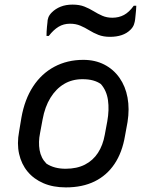

<svg xmlns="http://www.w3.org/2000/svg" viewBox="-20 -803 640 834"><path d="M342 -543Q393 -543 433 -522.5Q473 -502 499 -465Q525 -428 534 -379Q543 -330 534 -273L523 -213Q511 -141 477.5 -91Q444 -41 391 -15Q338 11 266 11Q211 11 169 -7Q127 -25 100 -57.5Q73 -90 63 -134.5Q53 -179 63 -232L73 -292Q87 -371 123.5 -427Q160 -483 216 -513Q272 -543 342 -543ZM338 -459Q293 -459 258 -438Q223 -417 199 -378Q175 -339 165 -284L154 -225Q146 -186 152 -151Q158 -116 182 -92Q199 -81 219.5 -75.5Q240 -70 265 -70Q314 -70 349 -88Q384 -106 405.5 -139Q427 -172 435 -217L446 -276Q455 -326 449 -368Q443 -410 418 -438Q404 -448 384.5 -453.5Q365 -459 338 -459ZM468 -726Q496 -726 518.5 -738Q541 -750 561 -778H572Q572 -770 571 -759.5Q570 -749 569 -738.5Q568 -728 567 -719Q566 -709 562 -697Q558 -685 547 -674Q531 -658 508.5 -650.5Q486 -643 458 -643Q429 -643 407.5 -651.5Q386 -660 367.5 -671.5Q349 -683 329 -691.5Q309 -700 284 -700Q256 -700 234 -686.5Q212 -673 192 -647H182Q182 -656 182.5 -666Q183 -676 184 -686.5Q185 -697 186 -705Q186 -716 190 -727Q194 -738 205 -749Q221 -765 243.5 -774Q266 -783 295 -783Q325 -783 346.5 -774.5Q368 -766 386.5 -754.5Q405 -743 424.5 -734.5Q444 -726 468 -726Z"/></svg>

Font: Rec Mono Semicasual
Style: Italic
Weight: 400
Italic angle: -10°
Version: Version 1.085; ttfautohint (v1.8.4.7-5d5b)